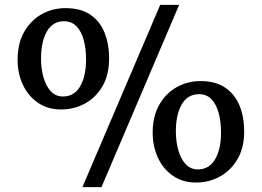

<svg xmlns="http://www.w3.org/2000/svg" viewBox="-20 -771 1078 791"><path d="M319.5 0 640 -751H718L398 0ZM232 -320Q176 -320 135.8 -348Q95.5 -376 74 -422.5Q52.5 -469 52.5 -524.5Q52.5 -592.5 79.8 -640Q107 -687.5 151.8 -712.5Q196.5 -737.5 249.5 -737.5Q313.5 -737.5 353.2 -709.8Q393 -682 411.2 -635.2Q429.5 -588.5 429.5 -530.5Q429.5 -462.5 402 -415.5Q374.5 -368.5 329.5 -344.2Q284.5 -320 232 -320ZM239.5 -373.5Q286 -373.5 310.2 -415.2Q334.5 -457 334.5 -526.5Q334.5 -570.5 325 -606Q315.5 -641.5 295.2 -662.5Q275 -683.5 243.5 -683.5Q197 -683.5 173 -641.2Q149 -599 149 -529Q149 -489 158.8 -453.5Q168.5 -418 188.5 -395.8Q208.5 -373.5 239.5 -373.5ZM788.5 -19Q732 -19 691.8 -47.2Q651.5 -75.5 630.2 -122.2Q609 -169 609 -224Q609 -292 636.2 -339.5Q663.5 -387 708.2 -412Q753 -437 806 -437Q869.5 -437 909.2 -409Q949 -381 967.5 -334.2Q986 -287.5 986 -230Q986 -162 958.2 -115Q930.5 -68 885.5 -43.5Q840.5 -19 788.5 -19ZM795 -73Q841.5 -73 866.2 -115Q891 -157 890.5 -226Q890.5 -269.5 881 -305Q871.5 -340.5 851.5 -361.8Q831.5 -383 800 -383Q753 -383 728.8 -341Q704.5 -299 704.5 -229.5Q704.5 -189 714.2 -153.5Q724 -118 744.2 -95.5Q764.5 -73 795 -73Z"/></svg>

Font: Merriweather Medium
Style: Regular
Weight: 500
Version: Version 2.100